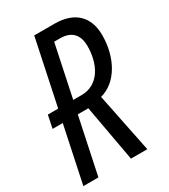

<svg xmlns="http://www.w3.org/2000/svg" viewBox="-177 -799 778 884"><g transform="rotate(-30 211.5 -357.0)"><path d="M0 0H80L143 -299H199L253 0H340L276 -315C366 -338 423 -440 423 -559C423 -657 365 -714 259 -714H151L78 -367H23L9 -299H63ZM202 -367H158L216 -643H247C307 -643 339 -611 339 -549C339 -457 297 -367 202 -367Z"/></g></svg>

Font: Noto Sans ExtraCondensed
Style: Italic
Weight: 400
Width: 2
Italic angle: -12°
Designer: Monotype Design Team
Foundry: Monotype Imaging Inc.
Version: Version 2.013